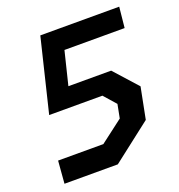

<svg xmlns="http://www.w3.org/2000/svg" viewBox="-132 -840 884 949"><g transform="rotate(-20 310.0 -365.0)"><path d="M46 0H326.5L531.5 -159L564 -324L454 -446.5H229L272 -621.5H588.5L599.5 -730H184.5L91 -345H371L427 -281.5L413 -209.5L293.5 -118.5H55.5Z"/></g></svg>

Font: Monaspace Krypton SemiBold
Style: Italic
Weight: 600
Italic angle: -11°
Designer: Riley Cran & the Lettermatic Team
Foundry: Lettermatic
Version: Version 1.101 (Monaspace Krypton)